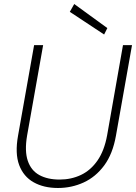

<svg xmlns="http://www.w3.org/2000/svg" viewBox="-20 -925 678 957"><path d="M269 12Q198 12 147.5 -16.5Q97 -45 75.5 -102.5Q54 -160 70 -249L150 -700H195L115 -249Q102 -172 118.5 -123.5Q135 -75 176 -52.5Q217 -30 277 -30Q335 -30 383.5 -53Q432 -76 466 -125Q500 -174 514 -251L593 -700H638L558 -249Q542 -158 499.5 -100.5Q457 -43 397 -15.5Q337 12 269 12ZM499 -753 328 -866 350 -905 515 -785Z"/></svg>

Font: DM Sans 12pt ExtraLight
Style: Italic
Weight: 250
Italic angle: -10°
Version: Version 4.004;gftools[0.9.30]